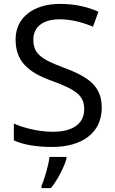

<svg xmlns="http://www.w3.org/2000/svg" viewBox="-20 -744 589 985"><path d="M502 -191C502 -303 433 -350 307 -397C191 -440 151 -469 151 -541C151 -603 197 -645 286 -645C348 -645 407 -628 457 -607L485 -684C431 -708 366 -724 288 -724C153 -724 60 -655 60 -542C60 -431 122 -374 244 -330C373 -283 412 -253 412 -183C412 -112 357 -68 251 -68C175 -68 99 -89 51 -110V-24C96 -2 167 10 247 10C403 10 502 -64 502 -191ZM321 70V61H234C229 104 208 176 193 209V221H241C277 178 312 106 321 70Z"/></svg>

Font: Noto Sans Runic
Style: Regular
Weight: 400
Designer: Monotype Design Team
Foundry: Monotype Imaging Inc.
Version: Version 2.002